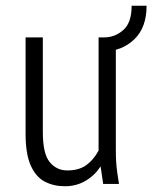

<svg xmlns="http://www.w3.org/2000/svg" viewBox="-20 -640 530 668"><path d="M69 -175V-510H129V-180Q129 -105 153 -76Q177 -47 214 -47Q254 -47 279.5 -65Q305 -83 323 -116V-510H383V-122Q383 -97 384 -79Q385 -61 388 -39L394 0H339L330 -61Q309 -29 277 -10.5Q245 8 206 8Q167 8 136 -8Q105 -24 87 -64Q69 -104 69 -175ZM343 -462V-510Q380 -510 409 -535.5Q438 -561 438 -620H490Q490 -544 447 -503Q404 -462 343 -462Z"/></svg>

Font: Radio Canada Condensed Light
Style: Regular
Weight: 300
Width: 3
Designer: Charles Daoud, Etienne Aubert Bonn, Alexandre Saumier Demers, Jacques Le Bailly
Foundry: Radio-Canada
Version: Version 2.104; ttfautohint (v1.8.4.7-5d5b);gftools[0.9.28.de